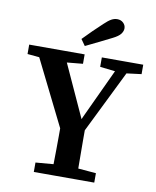

<svg xmlns="http://www.w3.org/2000/svg" viewBox="-95 -951 831 1023"><g transform="rotate(10 321.0 -439.5)"><path d="M159 0V-51L303 -63H341L486 -51V0ZM254 0Q255 -34 255.5 -68Q256 -102 256.5 -138.5Q257 -175 257 -216Q257 -257 257 -305H388Q388 -257 388 -216Q388 -175 388.5 -139Q389 -103 389 -68.5Q389 -34 390 0ZM275 -217 53 -664H204L374 -292H348L367 -336L520 -664H584L364 -217ZM17 -613V-664H317V-613L190 -601H147ZM410 -613V-664H634V-613L539 -601H514ZM286 -742Q311 -768 336.5 -793Q362 -818 387 -841Q409 -862 424.5 -870.5Q440 -879 456 -879Q476 -879 489 -866.5Q502 -854 502 -837Q502 -822 491 -807Q480 -792 448 -776Q414 -759 379.5 -742Q345 -725 310 -708Z"/></g></svg>

Font: Source Serif 4 18pt SemiBold
Style: Regular
Weight: 600
Designer: Frank Grießhammer
Foundry: Adobe Systems Incorporated
Version: Version 4.004;hotconv 1.0.116;makeotfexe 2.5.65601